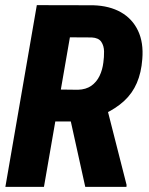

<svg xmlns="http://www.w3.org/2000/svg" viewBox="-20 -731 583 751"><path d="M124 -710.9 344.7 -710.4Q408.2 -708.5 452.9 -683.1Q497.6 -657.7 519.8 -611.1Q542 -564.5 536.6 -500Q532.7 -446.8 515.1 -406.2Q497.6 -365.7 465.6 -336.2Q433.6 -306.6 385.7 -284.2L332.5 -255.9H143.1L164.6 -381.3L285.2 -379.9Q316.4 -380.9 337.2 -395.5Q357.9 -410.2 369.4 -434.1Q380.9 -458 384.3 -486.8Q387.2 -506.8 387 -529.3Q386.7 -551.8 376.2 -567.4Q365.7 -583 338.9 -584.5L253.4 -585L151.9 0H1ZM313.5 0 243.7 -315.9 396.5 -316.4 475.1 -7.8 474.6 0Z"/></svg>

Font: Roboto Condensed ExtraBold
Style: Italic
Weight: 800
Italic angle: -12°
Designer: Christian Robertson
Foundry: Google
Version: Version 3.008; 2023